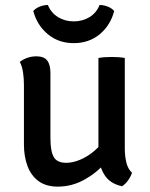

<svg xmlns="http://www.w3.org/2000/svg" viewBox="-20 -720 587 750"><path d="M467.5 -140Q467.5 -111 473.5 -85.5Q479.5 -60 495.5 -45.5Q491.5 -31 480.5 -15.8Q469.5 -0.5 457 7.5Q408 -2.5 386.2 -39.8Q364.5 -77 364.5 -125V-493.5Q374.5 -495.5 388.2 -496.5Q402 -497.5 416 -497.5Q430 -497.5 443.5 -496.5Q457 -495.5 467.5 -493.5ZM73.5 -388Q73.5 -414 70 -437.2Q66.5 -460.5 57.5 -478Q68.5 -487.5 86 -493.8Q103.5 -500 122 -500Q152 -500 164.5 -483.5Q177 -467 177 -434.5V-180Q177 -130 189.8 -107Q202.5 -84 239 -84Q264.5 -84 293.5 -96.2Q322.5 -108.5 348.5 -130.5Q374.5 -152.5 390.5 -182V-83.5Q357.5 -44.5 309 -17.8Q260.5 9 206 9Q159.5 9 130.2 -12.8Q101 -34.5 87.2 -72Q73.5 -109.5 73.5 -155ZM426 -677Q411.5 -621 369.5 -586.2Q327.5 -551.5 268 -551.5Q209 -551.5 167 -586.2Q125 -621 110 -677Q119.5 -688 135.2 -694.2Q151 -700.5 167 -700.5Q179.5 -670 206.5 -653.2Q233.5 -636.5 268 -636.5Q302.5 -636.5 329.8 -653.2Q357 -670 369 -700.5Q385 -700.5 401 -694.2Q417 -688 426 -677Z"/></svg>

Font: Signika
Style: Regular
Weight: 400
Designer: Anna Giedry
Foundry: Anna Giedry
Version: Version 2.001